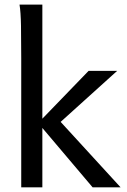

<svg xmlns="http://www.w3.org/2000/svg" viewBox="-20 -801 545 821"><path d="M70.8 0V-551.8Q70.8 -630.9 69.8 -690.2Q68.8 -749.5 63.5 -781.2H161.1V-293.5L358.9 -498H481L239.3 -279.8L495.6 0H376L161.1 -253.9V0Z"/></svg>

Font: Andika Am
Style: Regular
Weight: 400
Designer: Victor Gaultney, Annie Olsen, Julie Remington, Don Collingsworth, Eric Hays, Becca Hirsbrunner
Foundry: SIL International
Version: Version 5.000